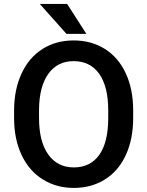

<svg xmlns="http://www.w3.org/2000/svg" viewBox="-20 -921 730 951"><path d="M639.6 -336.9Q639.6 -232.4 603.5 -153.6Q567.4 -74.7 500.2 -32.5Q433.1 9.8 345.7 9.8Q259.3 9.8 191.7 -32.5Q124 -74.7 87.2 -152.8Q50.3 -231 49.8 -333V-373Q49.8 -477.1 86.7 -556.6Q123.5 -636.2 190.7 -678.5Q257.8 -720.7 344.7 -720.7Q431.6 -720.7 498.8 -679Q565.9 -637.2 602.5 -558.8Q639.2 -480.5 639.6 -376.5ZM516.1 -374Q516.1 -492.2 471.4 -555.2Q426.8 -618.2 344.7 -618.2Q264.6 -618.2 219.5 -555.4Q174.3 -492.7 173.3 -377.9V-336.9Q173.3 -219.7 219 -155.8Q264.6 -91.8 345.7 -91.8Q427.7 -91.8 471.9 -154.3Q516.1 -216.8 516.1 -336.9ZM407.7 -753.4H309.1L177.2 -901.4H312.5Z"/></svg>

Font: RobotoDraft Medium
Style: Regular
Weight: 500
Version: Version 2.001152; 2014